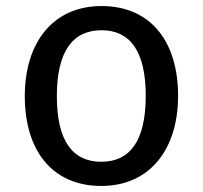

<svg xmlns="http://www.w3.org/2000/svg" viewBox="-20 -602 671 635"><path d="M316 -582C154 -582 62 -460 62 -284C62 -104 153 13 315 13C476 13 569 -109 569 -285C569 -465 478 -582 316 -582ZM316 -502C410 -502 462 -433 462 -285C462 -136 410 -67 315 -67C220 -67 168 -136 168 -284C168 -433 221 -502 316 -502Z"/></svg>

Font: Glow Sans SC Normal Medium
Style: Regular
Weight: 600
Designer: Ryoko NISHIZUKA (kana, bopomofo & ideographs); Paul D. Hunt (Latin, Greek & Cyrillic); Sandoll Communications, Soo-young
Version: Version 0.93